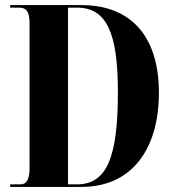

<svg xmlns="http://www.w3.org/2000/svg" viewBox="-20 -734 688 754"><path d="M20 0H300C500 0 604 -151 604 -370C604 -597 489 -714 300 -714H20V-704H55C82 -704 96 -690 96 -644V-72C96 -30 84 -10 61 -10H20ZM282 -10H247V-704H282C398 -704 443 -607 443 -372C443 -112 398 -10 282 -10Z"/></svg>

Font: Noto Serif Display ExtraCondensed ExtraBold
Style: Regular
Weight: 800
Width: 2
Designer: Monotype Design Team
Foundry: Monotype Imaging Inc.
Version: Version 2.009